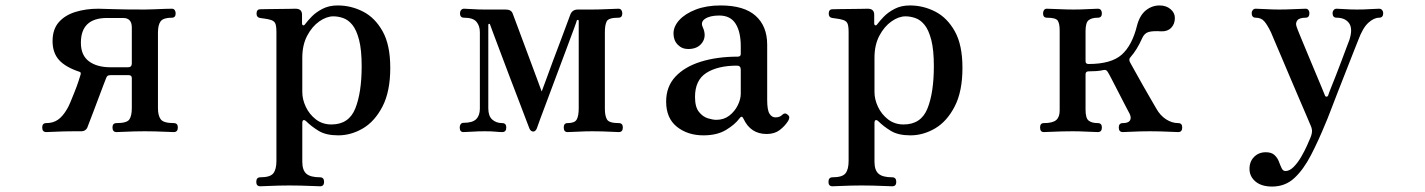

<svg xmlns="http://www.w3.org/2000/svg" viewBox="-20 -485 5233 705"><path d="M150 0Q135 0 135 -17Q135 -33 150 -33Q175 -33 193 -45.5Q211 -58 227 -86Q232 -94 239 -111Q246 -128 254 -148Q262 -168 267.5 -184.5Q273 -201 275 -208Q279 -219 273 -221Q221 -238 197 -264.5Q173 -291 173 -334Q173 -377 195.5 -403Q218 -429 256.5 -441Q295 -453 341 -453Q355 -453 394 -451.5Q433 -450 512 -450Q529 -450 549 -451Q569 -452 586.5 -452.5Q604 -453 611 -453Q618 -453 621.5 -448Q625 -443 625 -436Q625 -420 611 -420Q580 -420 570 -407Q560 -394 560 -365V-88Q560 -60 570.5 -46.5Q581 -33 618 -33Q633 -33 633 -17Q633 0 618 0Q611 0 591.5 -1Q572 -2 550 -2.5Q528 -3 511 -3Q495 -3 473.5 -2.5Q452 -2 433.5 -1Q415 0 408 0Q393 0 393 -17Q393 -33 408 -33Q446 -33 455 -46.5Q464 -60 464 -88V-198Q464 -209 453 -209H386Q378 -209 375 -206.5Q372 -204 370 -199Q368 -194 360.5 -174.5Q353 -155 343.5 -129.5Q334 -104 324.5 -79Q315 -54 308 -36Q301 -18 300 -15Q293 -3 279 -3H252Q235 -3 214 -2.5Q193 -2 175 -1Q157 0 150 0ZM386 -238H450Q464 -238 464 -252V-384Q464 -419 432 -419H373Q277 -419 277 -328Q277 -282 306.5 -260Q336 -238 386 -238Z M936 199Q921 199 921 183Q921 166 936 166Q972 166 983.5 151.5Q995 137 995 106V-367Q995 -393 989.5 -401.5Q984 -410 970 -413Q964 -415 952.5 -416.5Q941 -418 935 -419Q922 -421 922 -435Q922 -451 936 -451Q939 -451 957 -451.5Q975 -452 998 -452Q1021 -452 1040 -452.5Q1059 -453 1065 -453Q1089 -453 1089 -431V-400Q1089 -393 1093 -392Q1097 -391 1101 -397Q1109 -408 1124.5 -424Q1140 -440 1164 -452.5Q1188 -465 1220 -465Q1269 -465 1313 -442.5Q1357 -420 1385 -370Q1413 -320 1413 -236Q1413 -149 1384.5 -94Q1356 -39 1312.5 -13.5Q1269 12 1222 12Q1177 12 1150 -4.5Q1123 -21 1104 -40Q1097 -46 1093.5 -43.5Q1090 -41 1090 -35V109Q1090 140 1105 153Q1120 166 1155 166Q1170 166 1170 183Q1170 199 1155 199Q1148 199 1127.5 198Q1107 197 1083.5 196.5Q1060 196 1043 196Q1026 196 1003.5 196.5Q981 197 962 198Q943 199 936 199ZM1197 -28Q1261 -28 1284.5 -86.5Q1308 -145 1308 -242Q1308 -302 1298.5 -338.5Q1289 -375 1274 -393.5Q1259 -412 1240.5 -418.5Q1222 -425 1204 -425Q1179 -425 1152.5 -406.5Q1126 -388 1108 -354Q1090 -320 1090 -273V-147Q1090 -120 1103 -92.5Q1116 -65 1140 -46.5Q1164 -28 1197 -28Z M1682 0Q1668 0 1668 -17Q1668 -24 1671.5 -29Q1675 -34 1682 -34Q1715 -34 1728.5 -47.5Q1742 -61 1742 -86V-367Q1742 -390 1729.5 -405Q1717 -420 1684 -420Q1669 -420 1669 -436Q1669 -443 1673 -448Q1677 -453 1684 -453Q1695 -453 1715 -451.5Q1735 -450 1760 -450H1837Q1858 -450 1863 -434Q1865 -429 1875 -402Q1885 -375 1899 -337.5Q1913 -300 1927.5 -261Q1942 -222 1953.5 -191Q1965 -160 1969 -149Q1974 -161 1985 -192Q1996 -223 2010.5 -261.5Q2025 -300 2039 -337Q2053 -374 2062.5 -400Q2072 -426 2074 -431Q2081 -450 2102 -450H2154Q2179 -450 2210 -451.5Q2241 -453 2251 -453Q2258 -453 2261.5 -448Q2265 -443 2265 -436Q2265 -420 2251 -420Q2215 -420 2208 -407Q2201 -394 2201 -367V-86Q2201 -59 2209 -46Q2217 -33 2252 -33Q2267 -33 2267 -17Q2267 0 2252 0Q2245 0 2228 -1Q2211 -2 2191 -2.5Q2171 -3 2154 -3Q2129 -3 2102 -1.5Q2075 0 2064 0Q2050 0 2050 -17Q2050 -33 2064 -33Q2090 -33 2097.5 -46Q2105 -59 2105 -88V-408Q2105 -412 2102 -412Q2099 -412 2098 -410Q2098 -408 2087.5 -379.5Q2077 -351 2060.5 -307Q2044 -263 2025.5 -213.5Q2007 -164 1990.5 -120Q1974 -76 1963 -46.5Q1952 -17 1951 -13Q1946 -2 1938 -2Q1929 -2 1924 -13Q1923 -15 1912.5 -43Q1902 -71 1885.5 -114Q1869 -157 1850.5 -205.5Q1832 -254 1816 -297Q1800 -340 1789.5 -367.5Q1779 -395 1779 -396Q1778 -398 1775.5 -397.5Q1773 -397 1773 -394V-87Q1773 -59 1787.5 -46Q1802 -33 1824 -33Q1839 -33 1839 -17Q1839 0 1824 0Q1814 0 1799.5 -1.5Q1785 -3 1760 -3Q1735 -3 1714 -1.5Q1693 0 1682 0Z M2563 12Q2505 12 2465.5 -19.5Q2426 -51 2426 -112Q2426 -167 2460 -203.5Q2494 -240 2553.5 -258.5Q2613 -277 2689 -277Q2700 -277 2700 -287V-315Q2700 -368 2681 -398Q2662 -428 2621 -428Q2587 -428 2569 -416Q2551 -404 2561 -384Q2575 -352 2558.5 -328.5Q2542 -305 2507 -305Q2484 -305 2468.5 -321Q2453 -337 2453 -362Q2453 -388 2474.5 -411.5Q2496 -435 2535 -450Q2574 -465 2626 -465Q2712 -465 2754.5 -427Q2797 -389 2797 -321V-118Q2797 -81 2805.5 -67.5Q2814 -54 2827 -54Q2836 -54 2842 -56.5Q2848 -59 2852 -63Q2863 -74 2874 -62Q2879 -58 2878 -52Q2877 -46 2874 -41Q2862 -22 2843 -7.5Q2824 7 2795 7Q2736 7 2710 -49Q2704 -63 2695 -50Q2679 -28 2646 -8Q2613 12 2563 12ZM2610 -45Q2638 -45 2658 -60.5Q2678 -76 2689 -98.5Q2700 -121 2700 -141V-229Q2700 -244 2686 -244Q2616 -244 2574 -217.5Q2532 -191 2532 -129Q2532 -92 2546.5 -74Q2561 -56 2579.5 -50.5Q2598 -45 2610 -45Z M3037 199Q3022 199 3022 183Q3022 166 3037 166Q3073 166 3084.5 151.5Q3096 137 3096 106V-367Q3096 -393 3090.5 -401.5Q3085 -410 3071 -413Q3065 -415 3053.5 -416.5Q3042 -418 3036 -419Q3023 -421 3023 -435Q3023 -451 3037 -451Q3040 -451 3058 -451.5Q3076 -452 3099 -452Q3122 -452 3141 -452.5Q3160 -453 3166 -453Q3190 -453 3190 -431V-400Q3190 -393 3194 -392Q3198 -391 3202 -397Q3210 -408 3225.5 -424Q3241 -440 3265 -452.5Q3289 -465 3321 -465Q3370 -465 3414 -442.5Q3458 -420 3486 -370Q3514 -320 3514 -236Q3514 -149 3485.5 -94Q3457 -39 3413.5 -13.5Q3370 12 3323 12Q3278 12 3251 -4.5Q3224 -21 3205 -40Q3198 -46 3194.5 -43.5Q3191 -41 3191 -35V109Q3191 140 3206 153Q3221 166 3256 166Q3271 166 3271 183Q3271 199 3256 199Q3249 199 3228.5 198Q3208 197 3184.5 196.5Q3161 196 3144 196Q3127 196 3104.5 196.5Q3082 197 3063 198Q3044 199 3037 199ZM3298 -28Q3362 -28 3385.5 -86.5Q3409 -145 3409 -242Q3409 -302 3399.5 -338.5Q3390 -375 3375 -393.5Q3360 -412 3341.5 -418.5Q3323 -425 3305 -425Q3280 -425 3253.5 -406.5Q3227 -388 3209 -354Q3191 -320 3191 -273V-147Q3191 -120 3204 -92.5Q3217 -65 3241 -46.5Q3265 -28 3298 -28Z M3813 0Q3799 0 3799 -17Q3799 -33 3813 -33Q3845 -33 3858 -44Q3871 -55 3871 -79V-373Q3871 -398 3864 -409Q3857 -420 3824 -420Q3810 -420 3810 -436Q3810 -443 3813.5 -448Q3817 -453 3824 -453Q3835 -453 3866 -451.5Q3897 -450 3922 -450Q3948 -450 3974.5 -451.5Q4001 -453 4011 -453Q4019 -453 4022.5 -448Q4026 -443 4026 -436Q4026 -420 4011 -420Q3989 -420 3977.5 -411Q3966 -402 3966 -371V-260Q3966 -250 3977 -250Q4060 -250 4098.5 -284Q4137 -318 4155 -391Q4165 -429 4187.5 -447Q4210 -465 4238 -465Q4262 -465 4278 -451.5Q4294 -438 4294 -419Q4294 -397 4280.5 -383Q4267 -369 4244 -370Q4213 -372 4197.5 -367.5Q4182 -363 4174 -345Q4155 -302 4131 -275Q4123 -267 4130 -255Q4134 -248 4147.5 -223.5Q4161 -199 4177.5 -170Q4194 -141 4208 -117Q4222 -93 4226 -86Q4240 -61 4261.5 -47Q4283 -33 4306 -33Q4321 -33 4321 -17Q4321 0 4306 0Q4299 0 4280.5 -1Q4262 -2 4240.5 -2.5Q4219 -3 4202 -3Q4186 -3 4165.5 -2.5Q4145 -2 4127.5 -1Q4110 0 4103 0Q4088 0 4088 -17Q4088 -33 4103 -33Q4123 -33 4129 -42.5Q4135 -52 4128 -67Q4125 -72 4114 -93.5Q4103 -115 4089 -142Q4075 -169 4063.5 -191.5Q4052 -214 4048 -220Q4043 -230 4033 -228Q4020 -225 4006 -224Q3992 -223 3977 -223Q3966 -223 3966 -212V-82Q3966 -51 3977.5 -42Q3989 -33 4011 -33Q4026 -33 4026 -17Q4026 0 4011 0Q4001 0 3972.5 -1.5Q3944 -3 3919 -3Q3902 -3 3880 -2.5Q3858 -2 3839 -1Q3820 0 3813 0Z M4651 200Q4612 200 4590 181.5Q4568 163 4568 135Q4568 108 4585 91Q4602 74 4628 74Q4649 74 4660 84.5Q4671 95 4676 108.5Q4681 122 4686 132.5Q4691 143 4700 143Q4715 143 4730 128Q4745 113 4757.5 91.5Q4770 70 4779 50Q4788 30 4792 20Q4798 5 4797.5 -5.5Q4797 -16 4790 -30Q4787 -37 4776.5 -62Q4766 -87 4750.5 -122.5Q4735 -158 4718.5 -197.5Q4702 -237 4686.5 -273Q4671 -309 4660.5 -334Q4650 -359 4647 -366Q4634 -393 4622.5 -406.5Q4611 -420 4591 -420Q4576 -420 4576 -437Q4576 -443 4580 -448Q4584 -453 4591 -453Q4602 -453 4627.5 -451.5Q4653 -450 4678 -450Q4703 -450 4733.5 -451.5Q4764 -453 4774 -453Q4781 -453 4784.5 -448Q4788 -443 4788 -437Q4788 -420 4774 -420Q4751 -420 4743.5 -410Q4736 -400 4741 -387Q4743 -380 4754 -353.5Q4765 -327 4779.5 -292Q4794 -257 4808.5 -222.5Q4823 -188 4833 -164Q4843 -140 4844 -137Q4846 -130 4850.5 -130Q4855 -130 4857 -135Q4859 -142 4867 -162Q4875 -182 4885.5 -208.5Q4896 -235 4906 -262Q4916 -289 4924 -310Q4932 -331 4935 -339Q4948 -380 4933.5 -400Q4919 -420 4888 -420Q4873 -420 4873 -437Q4873 -443 4877 -448Q4881 -453 4888 -453Q4898 -453 4918 -451.5Q4938 -450 4963 -450Q4988 -450 5010.5 -451.5Q5033 -453 5044 -453Q5051 -453 5055 -448Q5059 -443 5059 -437Q5059 -420 5044 -420Q5025 -420 5004.5 -401.5Q4984 -383 4967 -337Q4964 -330 4952.5 -300.5Q4941 -271 4925 -230.5Q4909 -190 4893 -149Q4877 -108 4865 -76.5Q4853 -45 4848 -34Q4821 32 4793.5 85Q4766 138 4732.5 169Q4699 200 4651 200Z"/></svg>

Font: Zen Old Mincho SemiBold
Style: Regular
Weight: 600
Version: Version 1.500